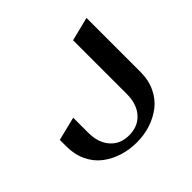

<svg xmlns="http://www.w3.org/2000/svg" viewBox="-141 -529 875 875"><g transform="rotate(-45 296.5 -92.0)"><path d="M517.1 -374V-24.9Q517.1 27.3 497.1 69.1Q477.1 110.8 443.4 136.7Q409.7 162.6 367.7 176.3Q325.7 189.9 278.8 189.9Q231.4 189.9 188.7 176.5Q146 163.1 112.1 137.2Q78.1 111.3 58.1 69.6Q38.1 27.8 38.1 -24.9V-66.9L152.8 -95.2V2Q152.8 66.4 186.8 104.5Q220.7 142.6 276.9 142.1Q334 142.1 367.9 104Q401.9 65.9 401.9 1V-345.2Z"/></g></svg>

Font: Wesal
Style: Regular
Weight: 500
Designer: Ahmed zaza
Foundry: Ahmed zaza
Version: Version 2.01